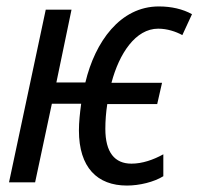

<svg xmlns="http://www.w3.org/2000/svg" viewBox="-20 -566 616 596"><path d="M374 10C413 10 458 -1 487 -19V-87C456 -70 422 -58 388 -58C336 -58 307 -93 307 -166C307 -191 309 -217 313 -243H468L483 -309H326C350 -400 401 -477 471 -477C499 -477 526 -468 546 -457L576 -522C547 -538 512 -546 473 -546C353 -546 275 -436 245 -310H155L202 -536H122L8 0H89L141 -244H232C228 -215 225 -187 225 -161C225 -46 282 10 374 10Z"/></svg>

Font: Noto Sans Condensed
Style: Italic
Weight: 400
Width: 3
Italic angle: -12°
Designer: Monotype Design Team
Foundry: Monotype Imaging Inc.
Version: Version 2.013